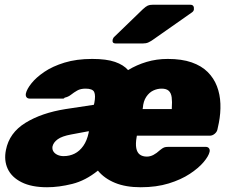

<svg xmlns="http://www.w3.org/2000/svg" viewBox="-20 -778 965 808"><path d="M178 10Q113 10 71 -11Q29 -32 12.5 -67.5Q-4 -103 5 -147Q19 -219 87 -261Q155 -303 256 -319L375 -337L377 -345Q383 -376 376.5 -390.5Q370 -405 340 -405Q319 -405 305 -397Q291 -389 279 -379.5Q267 -370 252 -367Q250 -364 248.5 -363.5Q247 -363 244 -363H106Q96 -363 91.5 -369Q87 -375 89 -385Q93 -403 112.5 -427.5Q132 -452 166.5 -475.5Q201 -499 251.5 -514.5Q302 -530 368 -530Q428 -530 464 -517.5Q500 -505 519 -483Q555 -505 597 -517.5Q639 -530 686 -530Q745 -530 786.5 -515.5Q828 -501 854 -475Q880 -449 893 -415Q906 -381 907.5 -341.5Q909 -302 901 -261L895 -233Q893 -223 883.5 -215Q874 -207 863 -207H556L555 -201Q550 -173 553.5 -154.5Q557 -136 568.5 -127.5Q580 -119 598 -119Q612 -119 625.5 -126Q639 -133 653 -146Q664 -155 670.5 -157.5Q677 -160 689 -160H845Q855 -160 859.5 -154Q864 -148 862 -139Q858 -121 837 -96Q816 -71 779 -46.5Q742 -22 690 -6Q638 10 572 10Q509 10 464 -8.5Q419 -27 392 -60Q340 -18 284 -4Q228 10 178 10ZM248 -121Q273 -121 294 -131.5Q315 -142 330.5 -164Q346 -186 353 -219L354 -226L279 -212Q241 -205 223 -192Q205 -179 201 -162Q199 -150 204.5 -141Q210 -132 221.5 -126.5Q233 -121 248 -121ZM580 -319H703V-323Q705 -350 702.5 -368.5Q700 -387 690 -396Q680 -405 660 -405Q642 -405 625 -397Q608 -389 595.5 -370.5Q583 -352 581 -323ZM467 -595Q451 -595 454 -611Q456 -619 462 -624L581 -739Q594 -751 602 -754.5Q610 -758 622 -758H781Q798 -758 796 -738Q795 -731 788 -726L624 -611Q614 -604 604.5 -599.5Q595 -595 580 -595Z"/></svg>

Font: Rubik ExtraBold
Style: Italic
Weight: 800
Italic angle: -12°
Designer: Hubert and Fischer
Foundry: Hubert and Fischer
Version: Version 2.300;gftools[0.9.30]